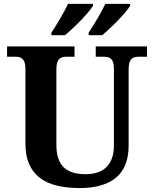

<svg xmlns="http://www.w3.org/2000/svg" viewBox="-20 -951 787 981"><path d="M731 -661.1H688Q677.7 -661.1 668.5 -658.9Q659.2 -656.7 652.1 -649.9Q645 -643.1 641.1 -630.4Q637.2 -617.7 637.2 -596.2V-206.1Q637.2 -155.8 622.8 -115.7Q608.4 -75.7 577.9 -47.9Q547.4 -20 500 -5.1Q452.6 9.8 387.2 9.8Q321.8 9.8 270.3 -2.7Q218.8 -15.1 183.1 -42.5Q147.5 -69.8 128.7 -113Q109.9 -156.2 109.9 -217.8V-600.1Q109.9 -620.1 105.7 -632.1Q101.6 -644 94.5 -650.4Q87.4 -656.7 78.4 -658.9Q69.3 -661.1 59.1 -661.1H16.1V-713.9H360.8V-661.1H318.8Q308.6 -661.1 299.3 -658.9Q290 -656.7 283 -649.9Q275.9 -643.1 272 -630.4Q268.1 -617.7 268.1 -596.2V-210Q268.1 -168 278.6 -139.4Q289.1 -110.8 308.6 -93.5Q328.1 -76.2 355.5 -68.6Q382.8 -61 417 -61Q450.2 -61 477.1 -69.6Q503.9 -78.1 522.7 -96.2Q541.5 -114.3 551.8 -142.1Q562 -169.9 562 -208V-600.1Q562 -620.1 558.1 -632.1Q554.2 -644 547.1 -650.4Q540 -656.7 530.8 -658.9Q521.5 -661.1 511.2 -661.1H469.2V-713.9H731ZM242.7 -771V-784.2Q253.4 -800.3 264.9 -818.8Q276.4 -837.4 287.8 -856.9Q299.3 -876.5 309.6 -895.5Q319.8 -914.6 327.6 -931.2H455.1V-920.9Q449.7 -912.1 440.2 -900.1Q430.7 -888.2 418.5 -874.5Q406.2 -860.8 392.3 -846.4Q378.4 -832 364.3 -818.4Q350.1 -804.7 336.7 -792.5Q323.2 -780.3 312 -771ZM433.1 -771V-784.2Q443.4 -800.3 455.1 -818.8Q466.8 -837.4 478.3 -856.9Q489.7 -876.5 500 -895.5Q510.3 -914.6 518.1 -931.2H645V-920.9Q639.6 -912.1 630.1 -900.1Q620.6 -888.2 608.4 -874.5Q596.2 -860.8 582.3 -846.4Q568.4 -832 554.2 -818.4Q540 -804.7 526.6 -792.5Q513.2 -780.3 502 -771Z"/></svg>

Font: Droids
Style: b
Weight: 700
Foundry: Ascender Corporation
Version: Version 1.00 build 113